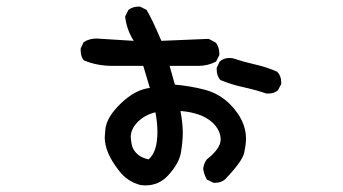

<svg xmlns="http://www.w3.org/2000/svg" viewBox="-20 -541 1040 583"><path d="M421 22 407 21Q366 10 342 -22Q298 -77 298 -124L300 -149Q304 -186 347.5 -227.5Q391 -269 435 -274L415 -341H321Q274 -341 234 -358Q225 -370 225 -387V-394L234 -413Q251 -424 273 -424L386 -417Q364 -452 360 -491L370 -511Q383 -521 402 -521H405L425 -511Q441 -485 470 -417L614 -423L636 -411Q646 -397 646 -378V-374L636 -354Q611 -341 583 -341H495L511 -284Q558 -280 602 -268.5Q646 -257 679 -224Q727 -175 727 -120Q727 -104 721.5 -77.5Q716 -51 663 4Q651 14 634 14H628L608 4Q599 -12 597 -29Q599 -45 608 -57Q650 -90 650 -117Q650 -146 624 -170Q591 -199 528 -204Q535 -167 535 -137Q535 -112 529.5 -78.5Q524 -45 491 -9Q463 22 421 22ZM431 -57Q458 -79 458 -141Q458 -168 452 -200Q419 -192 398 -170.5Q377 -149 377 -125Q377 -121 379.5 -104.5Q382 -88 395 -75Q408 -62 431 -57ZM795 -257H789Q753 -269 718 -276.5Q683 -284 649 -298Q638 -311 638 -329V-335L647 -354Q659 -365 677 -365L687 -364Q720 -353 755.5 -345Q791 -337 822 -323Q834 -310 834 -291V-286L824 -267Q813 -257 795 -257Z"/></svg>

Font: Xiaolai SC
Style: Regular
Weight: 400
Designer: Nozomi Seto 瀬戸のぞみ
Version: Version 3.11;December 4, 2020;FontCreator 13.0.0.2613 64-bit